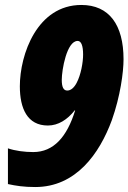

<svg xmlns="http://www.w3.org/2000/svg" viewBox="-20 -744 518 774"><path d="M122 10C286 10 381 -124 431 -260C465 -356 478 -453 478 -505C478 -644 420 -724 308 -724C130 -724 60 -525 60 -396C60 -307 90 -238 173 -238C215 -238 252 -262 281 -299H283C250 -192 196 -131 114 -131C79 -131 41 -136 12 -146V-2C44 5 76 10 122 10ZM251 -379C236 -379 229 -393 229 -422C229 -462 249 -579 293 -579C307 -579 315 -561 315 -524C315 -492 306 -442 289 -410C279 -391 266 -379 251 -379Z"/></svg>

Font: Noto Sans UI Condensed Black
Style: Italic
Weight: 900
Width: 3
Italic angle: -192°
Designer: Monotype Design Team
Foundry: Monotype Imaging Inc.
Version: Version 1.901